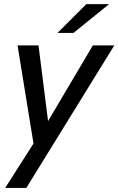

<svg xmlns="http://www.w3.org/2000/svg" viewBox="-20 -710 580 940"><path d="M261.7 -548.8 402.8 -689.9H514.2L339.8 -548.8ZM5.4 210 144 -7.3 65.9 -487.8H168.5L215.3 -117.2L434.6 -487.8H539.6L108.9 210Z"/></svg>

Font: HK Grotesk Medium Italic
Style: Regular
Weight: 500
Italic angle: -13°
Designer: Alfredo Marco Pradil and Stefan Peev
Foundry: Hanken Design Co.
Version: Version 1.000;PS 001.000;hotconv 1.0.88;makeotf.lib2.5.64775